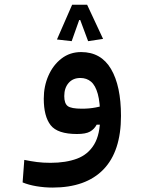

<svg xmlns="http://www.w3.org/2000/svg" viewBox="-20 -578 626 833"><path d="M208 235.8Q173.3 235.8 138.4 230Q103.5 224.1 78.1 213.4L85.4 115.7Q114.3 121.6 140.4 125Q166.5 128.4 199.2 128.4Q265.6 128.4 314 110.4Q362.3 92.3 388.4 48.8Q414.6 5.4 414.6 -70.3Q414.6 -133.3 404.3 -170.4Q394 -207.5 375 -223.6Q356 -239.7 328.6 -239.7Q296.4 -239.7 277.6 -218Q258.8 -196.3 258.8 -161.1Q258.8 -129.4 273.7 -117.9Q288.6 -106.4 335.4 -106.4Q367.2 -106.4 394.3 -111.6Q421.4 -116.7 460 -126.5L454.6 -37.1H399.4Q389.2 -17.6 370.6 -7.1Q352.1 3.4 314 3.4Q229.5 3.4 199.7 -34.9Q169.9 -73.2 169.9 -149.9Q169.9 -204.1 190.2 -250Q210.4 -295.9 246.8 -324Q283.2 -352.1 332 -352.1Q418.5 -352.1 461.7 -278.6Q504.9 -205.1 504.9 -75.2Q504.9 78.6 428.7 157.2Q352.5 235.8 208 235.8ZM357.9 -557.6 427.2 -409.2 362.3 -399.4 328.1 -491.2H320.3L307.1 -523.4H335L291 -399.4L227.1 -406.7L293 -557.6Z"/></svg>

Font: Cascadia Code Medium
Style: Regular
Weight: 500
Monospace: yes
Designer: Aaron Bell
Foundry: Saja Typeworks
Version: Version 2407.024